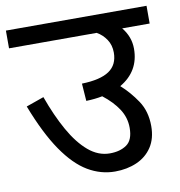

<svg xmlns="http://www.w3.org/2000/svg" viewBox="-73 -689 709 757"><g transform="rotate(-10 281.5 -311.0)"><path d="M0 -622H563V-551H453Q485 -512 485 -464Q485 -374 406 -328Q442 -296 470.5 -253.5Q499 -211 499 -152Q499 -102 476.5 -68Q454 -34 415 -17Q376 0 328 0Q271 0 219.5 -30.5Q168 -61 120.5 -130Q73 -199 29 -313L100 -338Q128 -260 161.5 -200.5Q195 -141 234.5 -107.5Q274 -74 320 -74Q361 -74 387.5 -92.5Q414 -111 414 -160Q414 -201 391.5 -235.5Q369 -270 329 -301Q299 -295 264 -294L259 -364Q333 -366 368.5 -390Q404 -414 404 -463Q404 -493 389 -515.5Q374 -538 351 -551H0Z"/></g></svg>

Font: Noto Sans
Style: Italic
Weight: 400
Italic angle: -12°
Designer: Monotype Design Team
Foundry: Monotype Imaging Inc.
Version: Version 2.013; ttfautohint (v1.8.4.7-5d5b)